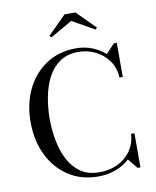

<svg xmlns="http://www.w3.org/2000/svg" viewBox="-103 -1048 922 1136"><g transform="rotate(-10 358.0 -480.0)"><path d="M395 10Q293.5 10 217 -40Q140.5 -90 98 -177Q55.5 -264 55.5 -375Q55.5 -486.5 98 -573.2Q140.5 -660 217 -710Q293.5 -760 395 -760Q445 -760 490.2 -742.8Q535.5 -725.5 569.5 -694.5L621.5 -750H639V-545H619Q616.5 -603.5 585.8 -646.5Q555 -689.5 507.2 -713Q459.5 -736.5 405 -736.5Q340 -736.5 294.8 -706Q249.5 -675.5 222.2 -623.8Q195 -572 182.5 -507.5Q170 -443 170 -375Q170 -307 182.5 -242.5Q195 -178 222.2 -126.2Q249.5 -74.5 294.8 -44Q340 -13.5 405 -13.5Q454.5 -13.5 494.8 -28.2Q535 -43 564.5 -69.2Q594 -95.5 610.5 -130.2Q627 -165 629 -205H649V0H631.5L584 -59Q550 -27 501.2 -8.5Q452.5 10 395 10ZM264 -849 254 -859.5 364 -969.5H429L539 -859.5L529 -849L396 -924.5Z"/></g></svg>

Font: Bodoni Moda SC
Style: Regular
Weight: 400
Designer: Owen Earl
Foundry: indestructible type
Version: Version 2.005